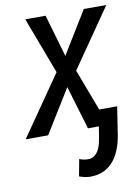

<svg xmlns="http://www.w3.org/2000/svg" viewBox="-108 -585 627 858"><g transform="rotate(-10 205.5 -156.5)"><path d="M251.5 -262.7 435.1 -528.3H333L215.3 -336.4L159.7 -528.3H67.4L164.1 -271.5L-23.9 0H78.1L199.7 -197.3L258.8 0H308.1L301.3 43.5C299.8 52.7 297.9 62.5 295.4 73.7C293 84.5 289.1 94.7 284.2 104C279.3 113.3 272.9 120.6 265.1 127C257.3 133.3 247.6 136.2 235.8 136.2C229 136.2 222.2 135.7 215.8 134.3C209 132.8 202.6 130.9 196.3 128.4L182.1 204.6C190.4 207.5 198.2 210 206.1 211.9C213.9 213.4 222.2 214.4 230.5 214.8C255.4 215.3 277.3 210.4 295.9 201.2C314 191.9 329.6 179.2 341.8 163.1C354 147 363.8 128.4 371.1 107.4C378.4 86.4 383.3 64.9 386.2 43L404.3 -74.2H322.8Z"/></g></svg>

Font: Roboto Condensed
Style: Italic
Weight: 400
Designer: Google
Version: Version 1.000;PS 001.000;hotconv 1.0.88;makeotf.lib2.5.64775